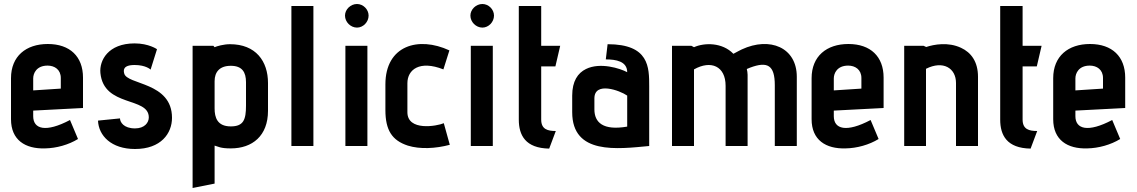

<svg xmlns="http://www.w3.org/2000/svg" viewBox="-20 -730 5685 960"><path d="M395 -190V-342C395 -447 330 -510 219 -510C110 -510 35 -449 35 -339V-134C35 -30 106 15 205 12C262 11 323 -6 370 -35L330 -130C209 -66 146 -84 146 -149V-177ZM284 -287 146 -278V-338C146 -363 162 -402 218 -402C253 -402 284 -382 284 -340Z M470 -127C473 -52 536 15 655 15C785 15 840 -63 840 -141C840 -321 614 -305 601 -363C598 -375 591 -405 653 -405C710 -405 733 -382 733 -382L765 -484C765 -484 724 -513 653 -513C521 -513 476 -428 482 -365C499 -192 724 -248 724 -143C724 -117 703 -88 655 -88C598 -88 580 -120 580 -138Z M1053 188V-2C1072 3 1081 12 1134 12C1242 12 1320 -51 1320 -176V-315C1320 -424 1259 -509 1130 -509C1098 -509 1064 -499 1053 -494L1047 -501H943V210ZM1210 -202C1210 -132 1198 -98 1134 -98C1066 -98 1053 -143 1053 -188V-324C1053 -370 1078 -401 1134 -401C1191 -401 1210 -369 1210 -319Z M1547 0V-700H1437V0Z M1765 -592C1796 -592 1823 -620 1823 -652C1823 -683 1796 -710 1765 -710C1733 -710 1705 -683 1705 -652C1705 -620 1733 -592 1765 -592ZM1817 0V-501H1707V0Z M2199 -114C2164 -99 2017 -73 2017 -169V-314C2017 -382 2078 -430 2197 -383L2227 -478C2072 -550 1907 -503 1907 -308V-180C1907 -79 1940 -28 2019 -2C2080 17 2158 13 2229 -6Z M2392 -592C2423 -592 2450 -620 2450 -652C2450 -683 2423 -710 2392 -710C2360 -710 2332 -683 2332 -652C2332 -620 2360 -592 2392 -592ZM2444 0V-501H2334V0Z M2759 -75C2719 -75 2686 -83 2686 -132V-398H2757L2781 -501H2686V-700H2574V-132C2574 -54 2607 11 2726 13Z M3226 -298C3226 -394 3226 -509 3018 -509L3009 -433C3059 -433 3116 -424 3116 -369C3081 -388 2981 -420 2910 -385C2869 -365 2841 -324 2841 -252V-169C2841 45 3067 15 3226 0ZM3116 -97C2995 -76 2952 -118 2952 -183V-238C2952 -324 3079 -278 3116 -252Z M3964 0V-346C3964 -493 3829 -548 3689 -483C3687 -482 3661 -469 3647 -461C3591 -519 3501 -517 3450 -494L3437 -501H3340V0H3450V-383C3535 -431 3608 -399 3608 -301V0H3718V-356C3718 -363 3716 -380 3714 -385L3731 -392C3817 -424 3854 -405 3854 -304V0Z M4398 -190V-342C4398 -447 4333 -510 4222 -510C4113 -510 4038 -449 4038 -339V-134C4038 -30 4109 15 4208 12C4265 11 4326 -6 4373 -35L4333 -130C4212 -66 4149 -84 4149 -149V-177ZM4287 -287 4149 -278V-338C4149 -363 4165 -402 4221 -402C4256 -402 4287 -382 4287 -340Z M4870 0V-346C4870 -422 4835 -468 4785 -491C4721 -521 4650 -508 4611 -495L4598 -501H4501V0H4610V-386C4695 -429 4760 -390 4760 -315V0Z M5166 -75C5126 -75 5093 -83 5093 -132V-398H5164L5188 -501H5093V-700H4981V-132C4981 -54 5014 11 5133 13Z M5606 -190V-342C5606 -447 5541 -510 5430 -510C5321 -510 5246 -449 5246 -339V-134C5246 -30 5317 15 5416 12C5473 11 5534 -6 5581 -35L5541 -130C5420 -66 5357 -84 5357 -149V-177ZM5495 -287 5357 -278V-338C5357 -363 5373 -402 5429 -402C5464 -402 5495 -382 5495 -340Z"/></svg>

Font: Advent Pro
Style: Bold
Weight: 700
Designer: Andreas Kalpakidis
Foundry: Andreas Kalpakidis
Version: Version 2.002 2008